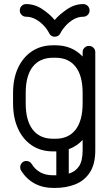

<svg xmlns="http://www.w3.org/2000/svg" viewBox="-20 -737 540 941"><path d="M84 100Q79 93 79 83Q79 70 87.5 61Q96 52 109 52Q126 52 135 66Q169 122 240 122H252H256V5H252H240Q180 5 136 -24.5Q92 -54 68 -107Q44 -160 44 -231V-281Q44 -352 68.5 -404.5Q93 -457 137 -486Q181 -515 240 -515H252Q333 -515 385 -460V-481Q385 -494 394 -503Q403 -512 416 -512Q429 -512 438 -503Q447 -494 447 -481V-1Q447 69 419.5 109.5Q392 150 347.5 167Q303 184 252 184H240Q190 184 150 162.5Q110 141 84 100ZM106 -281V-231Q106 -146 140.5 -101.5Q175 -57 240 -57H252Q316 -57 350.5 -101.5Q385 -146 385 -231V-281Q385 -366 350.5 -410Q316 -454 252 -454H240Q175 -454 140.5 -410Q106 -366 106 -281ZM385 -1V-51Q356 -20 317 -6V114Q350 104 367.5 77.5Q385 51 385 -1ZM221 -574Q213 -591 196 -610Q179 -629 156 -642Q133 -655 108 -655Q95 -655 86 -664Q77 -673 77 -686Q77 -699 86 -708Q95 -717 108 -717Q151 -717 188.5 -691.5Q226 -666 248 -639Q271 -666 308.5 -691.5Q346 -717 388 -717Q401 -717 410 -708Q419 -699 419 -686Q419 -673 410 -664Q401 -655 388 -655Q363 -655 340.5 -642Q318 -629 301 -610Q284 -591 276 -574Q267 -557 248 -557Q230 -557 221 -574Z"/></svg>

Font: Libertine Sup Medium
Style: Regular
Weight: 500
Designer: Bastien Sozeau
Foundry: NBR — Bastien Sozeau
Version: Version 2.003; ttfautohint (v1.8.4.7-5d5b);gftools[0.9.33]